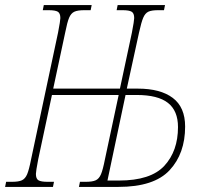

<svg xmlns="http://www.w3.org/2000/svg" viewBox="-43 -734 785 754"><path d="M-19 -20H4Q30 -20 43 -26Q56 -32 63.5 -49.5Q71 -67 79 -108L185 -606Q194 -653 194 -663Q194 -682 184 -688Q174 -694 148 -694H125L129 -714H317L313 -694H288Q262 -694 249 -688Q236 -682 228.5 -664.5Q221 -647 213 -606L166 -386H428L475 -606Q484 -653 484 -663Q484 -682 474 -688Q464 -694 438 -694H415L419 -714H605L601 -694H578Q552 -694 539.5 -688Q527 -682 519.5 -664.5Q512 -647 503 -606L455 -386H498Q587 -386 635.5 -349.5Q684 -313 684 -237Q684 -131 623 -65.5Q562 0 422 0H267L271 -20H294Q320 -20 333 -26Q346 -32 353.5 -49.5Q361 -67 369 -108L423 -361H161L107 -108Q98 -61 98 -51Q98 -32 108 -26Q118 -20 144 -20H169L165 0H-23ZM424 -25Q549 -25 602.5 -83Q656 -141 656 -235Q656 -299 616.5 -330Q577 -361 494 -361H450L379 -25Z"/></svg>

Font: Noto Serif CondThin
Style: Italic
Weight: 250
Width: 3
Italic angle: -12°
Designer: Monotype Design Team
Foundry: Monotype Imaging Inc.
Version: Version 1.001